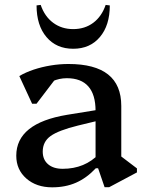

<svg xmlns="http://www.w3.org/2000/svg" viewBox="-20 -761 605 793"><path d="M412 12.2 385.2 -65.9H374.7V-302.9Q374.7 -370.1 344.9 -404Q315.1 -438 256 -438Q224.9 -438 196.5 -425.2Q168.1 -412.4 150 -389.9L154.9 -473.5H238.2L130.9 -332.6H112.6L59.8 -446.9Q86.2 -462.5 119.3 -473.5Q152.5 -484.5 189.3 -490.6Q226.1 -496.7 262.9 -496.7Q371.9 -496.7 426.4 -453.5Q480.9 -410.3 480.9 -323.4V-85.3L439.5 -146.1L545.6 -65.5V-48.9L430.8 12.2ZM195.6 12.7Q130.4 12.7 88.8 -23.7Q47.2 -60.2 47.2 -117.9Q47.2 -252 257.1 -286.8L408.6 -311.3V-268.2L302 -242.4Q221.3 -222.5 188.9 -199.1Q156.5 -175.8 156.5 -134.8Q156.5 -101.6 178.5 -82.7Q200.5 -63.8 238.9 -63.8Q330.6 -63.8 389.7 -126.1V-65.9H375.6Q337.7 -25.6 294.1 -6.5Q250.4 12.7 195.6 12.7ZM282.3 -559.6Q212.8 -559.6 171.9 -608Q131 -656.3 131 -738.7L148.1 -740.7Q164.3 -693 199.6 -666.9Q234.8 -640.8 282.2 -640.8Q330.4 -640.8 365.2 -666.9Q400.1 -693 416.4 -740.7L433.5 -738.6Q433.5 -656.3 392.6 -608Q351.8 -559.6 282.3 -559.6Z"/></svg>

Font: Platypi Light
Style: Regular
Weight: 300
Designer: David Sargent
Foundry: Bolt Cutter Type
Version: Version 1.200